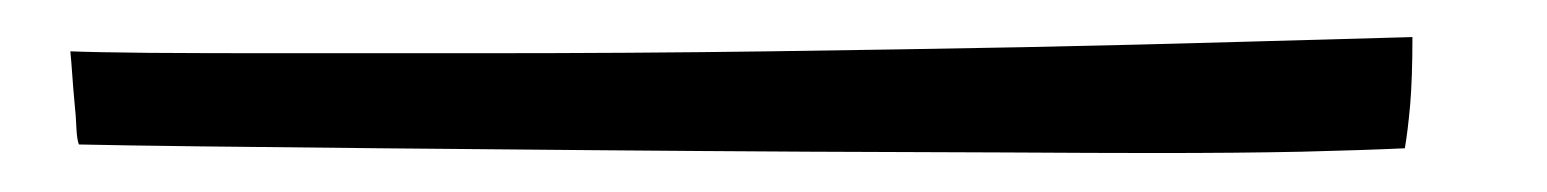

<svg xmlns="http://www.w3.org/2000/svg" viewBox="-20 -32 814 101"><path d="M232.5 -4Q313 -4 384.8 -5Q456.5 -6 519.2 -7.2Q582 -8.5 633.2 -10Q684.5 -11.5 723 -12.5Q723 9 721.8 23.2Q720.5 37.5 719 46Q697.5 47 664.8 47.8Q632 48.5 588.5 48.5Q557.5 48.5 509.8 48.2Q462 48 406 47.8Q350 47.5 291.8 47Q233.5 46.5 180.2 46Q127 45.5 85.5 45Q44 44.5 21.5 44Q20.5 41.5 20.2 35.5Q20 29.5 19.2 22Q18.5 14.5 18 7.2Q17.5 0 17 -5Q29 -4.5 58 -4.2Q87 -4 122.2 -4Q157.5 -4 188 -4Q218.5 -4 232.5 -4Z"/></svg>

Font: Grandstander Thin ExtraLight
Style: Regular
Weight: 250
Version: Version 1.200